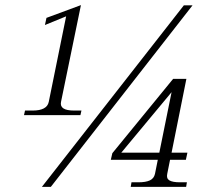

<svg xmlns="http://www.w3.org/2000/svg" viewBox="-20 -732 821 752"><path d="M78 -299H108Q164 -299 171 -333L239 -668L156 -634L162 -662L297 -712L219 -333Q212 -299 270 -299H299L295 -281H74ZM700 -711H734L179 0H144ZM495 -18H522Q551 -18 567 -25.5Q583 -33 587 -51L598 -106H414L420 -132L658 -423H710L652 -134H714L708 -106H646L635 -51Q631 -33 643.5 -25.5Q656 -18 685 -18H712L709 0H492ZM604 -134 652 -371 455 -134Z"/></svg>

Font: Taviraj ExtraLight
Style: Italic
Weight: 275
Italic angle: -12°
Designer: Katatrad Team
Foundry: CadsonDemak
Version: Version 1.001